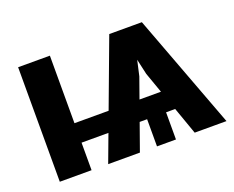

<svg xmlns="http://www.w3.org/2000/svg" viewBox="-93 -703 1050 860"><g transform="rotate(-20 432.0 -273.0)"><path d="M702 0 588.1 -321.7 537.7 -545.9H648.8L853.5 0ZM59 0V-545.9H210.4V0ZM104.1 -131.2V-224H439.8V-131.2ZM522.3 0V-175.6H612.7V0ZM289.6 0 493.4 -545.9H605.7L555.1 -321.7L440.8 0ZM387.5 -129.5V-224H758.6V-129.5Z"/></g></svg>

Font: Inter
Style: Regular
Weight: 400
Designer: Rasmus Andersson
Foundry: rsms
Version: Version 4.000;git-8c9346024